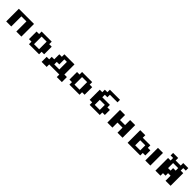

<svg xmlns="http://www.w3.org/2000/svg" viewBox="578 -2591 4660 4660"><g transform="rotate(45 2908.0 -261.0)"><path d="M86.8 0V-434H607.6V0H434V-347.2H260.4V0Z M868.1 0V-86.8H781.2V-347.2H868.1V-434H1215.3V-347.2H1302.1V-86.8H1215.3V0ZM954.9 -86.8H1128.5V-347.2H954.9Z M1822.9 -347.2H1736.1V-173.6H1649.3V-86.8H1822.9ZM1909.7 86.8V0H1562.5V86.8H1388.9V-86.8H1475.7V-173.6H1562.5V-347.2H1649.3V-434H1996.5V-86.8H2083.3V86.8Z M2256.9 0V-86.8H2170.1V-347.2H2256.9V-434H2604.2V-347.2H2691V-86.8H2604.2V0ZM2343.8 -86.8H2517.4V-347.2H2343.8Z M2951.4 0V-86.8H2864.6V-434H2951.4V-520.8H3038.2V-607.6H3385.4V-520.8H3125V-434H3038.2V-347.2H3298.6V-260.4H3385.4V-86.8H3298.6V0ZM3038.2 -86.8H3211.8V-260.4H3038.2Z M3559 0V-434H3732.6V-260.4H3906.2V-434H4079.9V0H3906.2V-173.6H3732.6V0Z M4427.1 -434V-347.2H4687.5V-260.4H4774.3V-86.8H4687.5V0H4253.5V-434ZM4427.1 -86.8H4600.7V-260.4H4427.1ZM4861.1 0V-434H5034.7V0Z M5381.9 -434V-260.4H5468.8V-347.2H5555.6V-434ZM5642.4 -434H5729.2V0H5555.6V-173.6H5468.8V-86.8H5381.9V0H5208.3V-434H5295.1V-520.8H5208.3V-607.6H5381.9V-520.8H5555.6V-607.6H5729.2V-520.8H5642.4Z"/></g></svg>

Font: 8-bit Operator+ 8
Style: Bold
Weight: 700
Designer: GrandChaos9000
Version: Version 1.3.0 - August 1, 2014